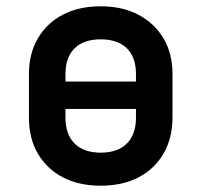

<svg xmlns="http://www.w3.org/2000/svg" viewBox="-20 -580 640 610"><path d="M300 10Q231 10 180 -16.5Q129 -43 100.5 -91.5Q72 -140 72 -206V-345Q72 -410 100.5 -458.5Q129 -507 180 -533.5Q231 -560 300 -560Q369 -560 420 -533Q471 -506 499.5 -458Q528 -410 528 -345V-206Q528 -141 499.5 -92Q471 -43 420 -16.5Q369 10 300 10ZM188 -321H412V-345Q412 -398 383 -426.5Q354 -455 300 -455Q246 -455 217 -426.5Q188 -398 188 -345ZM300 -95Q354 -95 383 -124Q412 -153 412 -206V-234H188V-206Q188 -153 217 -124Q246 -95 300 -95Z"/></svg>

Font: JetBrains Mono NL
Style: Bold
Weight: 700
Monospace: yes
Designer: Philipp Nurullin, Konstantin Bulenkov
Foundry: JetBrains
Version: Version 2.305; ttfautohint (v1.8.4.7-5d5b)